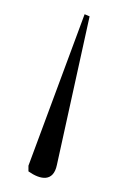

<svg xmlns="http://www.w3.org/2000/svg" viewBox="-20 -50 166 270"><path d="M99 -30 20 183V191C37 203 55 206 60 182L106 -27Z"/></svg>

Font: Noto Serif Display Thin
Style: Regular
Weight: 100
Designer: Monotype Design Team
Foundry: Monotype Imaging Inc.
Version: Version 2.009